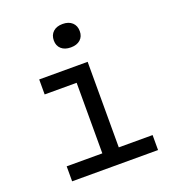

<svg xmlns="http://www.w3.org/2000/svg" viewBox="-140 -882 881 987"><g transform="rotate(-20 300.0 -388.5)"><path d="M85 0V-82H280V-468H105V-550H370V-82H555V0ZM315 -649Q282 -649 263 -666Q244 -683 244 -712Q244 -742 263 -759.5Q282 -777 315 -777Q348 -777 367 -759.5Q386 -742 386 -712Q386 -683 367 -666Q348 -649 315 -649Z"/></g></svg>

Font: JetBrainsMonoNL NF
Style: Regular
Weight: 400
Designer: Philipp Nurullin, Konstantin Bulenkov
Foundry: JetBrains
Version: Version 2.304; ttfautohint (v1.8.4.7-5d5b);Nerd Fonts 3.2.1